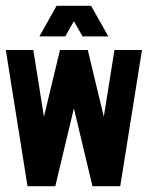

<svg xmlns="http://www.w3.org/2000/svg" viewBox="-20 -641 509 661"><path d="M374 -468.8H468.8L394 0H298.3L234.4 -268.1L170.4 0H74.7L0 -468.8H94.7L131.3 -239.3L186.5 -468.8H282.2L337.4 -239.3ZM293.5 -621.1 353 -515.6H264.2L234.4 -567.9L204.6 -515.6H115.7L174.8 -621.1Z"/></svg>

Font: Lambda
Style: Regular
Weight: 400
Designer: GGBotNet
Version: 0.22